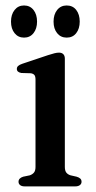

<svg xmlns="http://www.w3.org/2000/svg" viewBox="-20 -664 342 684"><path d="M211 -455V-69.5Q211 -56 216.2 -49.2Q221.5 -42.5 231 -39.5L253 -34.5Q261.5 -32 266 -27.8Q270.5 -23.5 270.5 -16.5Q270.5 -9 264.5 -4.5Q258.5 0 248 0H68Q57.5 0 51.8 -4.5Q46 -9 46 -16.5Q46 -23 50.2 -27.5Q54.5 -32 62.5 -34.5L86.5 -39.5Q96 -43 101.2 -49.5Q106.5 -56 106.5 -69.5V-380.5Q106.5 -392 102.5 -396.8Q98.5 -401.5 90 -403L56 -404Q48 -405.5 44 -409Q40 -412.5 40 -418.5Q40 -425 44.8 -429.2Q49.5 -433.5 60 -437L151 -467.5Q165 -472 173.8 -474.2Q182.5 -476.5 190.5 -476.5Q200 -476.5 205.5 -471Q211 -465.5 211 -455ZM65.6 -530Q44.8 -530 32 -545.8Q19.2 -561.5 19.2 -587Q19.2 -612.5 32 -628.5Q44.8 -644.5 65.6 -644.5Q86.8 -644.5 99.4 -628.5Q112 -612.5 112 -587Q112 -562 99.4 -546Q86.8 -530 65.6 -530ZM217.6 -530Q196.4 -530 183.6 -545.8Q170.8 -561.5 170.8 -587Q170.8 -612.5 183.6 -628.5Q196.4 -644.5 217.6 -644.5Q239.2 -644.5 251.6 -628.5Q264 -612.5 264 -587Q264 -562 251.6 -546Q239.2 -530 217.6 -530Z"/></svg>

Font: Fraunces 10pt
Style: Regular
Weight: 400
Version: Version 1.000;[b76b70a41]